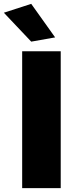

<svg xmlns="http://www.w3.org/2000/svg" viewBox="-57 -976 393 996"><path d="M58 0V-710H258V0ZM105 -760 -37 -910 105 -956 229 -782Z"/></svg>

Font: Special Gothic Extended Bold
Style: Regular
Weight: 700
Width: 7
Designer: Alistair McCready
Foundry: Monolith
Version: Version 1.000; ttfautohint (v1.8.4.7-5d5b)